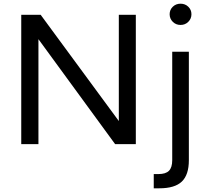

<svg xmlns="http://www.w3.org/2000/svg" viewBox="-20 -780 1123 1039"><path d="M715 -700V0H603L188 -568V0H95V-700H200L623 -125V-700ZM812 162H837Q877 162 894.5 144Q912 126 912 87V-500H1002V87Q1002 166 964 202.5Q926 239 842 239H812ZM898 -703Q898 -727 915 -743.5Q932 -760 957 -760Q982 -760 999 -743.5Q1016 -727 1016 -703Q1016 -679 999 -662Q982 -645 957 -645Q932 -645 915 -662Q898 -679 898 -703Z"/></svg>

Font: Goli
Style: Regular
Weight: 400
Designer: jaikishan Patel
Foundry: MagicType
Version: Version 1.000